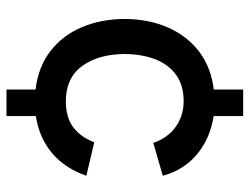

<svg xmlns="http://www.w3.org/2000/svg" viewBox="-111 -649 790 608"><g transform="rotate(90 284.0 -345.0)"><path d="M263.5 29.5V-62.5Q192.5 -71 142.5 -109.2Q92.5 -147.5 66.5 -208.2Q40.5 -269 40 -345Q40.5 -421.5 67.2 -482.2Q94 -543 143.8 -580.8Q193.5 -618.5 263.5 -627V-720H347.5V-626.5Q419 -615.5 469 -573.5Q519 -531.5 536.5 -465.5L432.5 -435.5Q417 -481 381.8 -506.2Q346.5 -531.5 301 -531.5Q249.5 -531.5 216.5 -507.2Q183.5 -483 167.5 -441Q151.5 -399 151 -345Q151.5 -261.5 189.2 -210Q227 -158.5 301 -158.5Q351.5 -158.5 382.8 -181.8Q414 -205 430.5 -248.5L536.5 -223.5Q513 -155.5 464.8 -114.8Q416.5 -74 347.5 -63.5V29.5Z"/></g></svg>

Font: Cns Manrope SemBd
Style: Regular
Weight: 600
Designer: Mikhail Sharanda
Foundry: Mikhail Sharanda
Version: Version 4.504